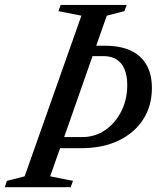

<svg xmlns="http://www.w3.org/2000/svg" viewBox="-46 -782 664 802"><path d="M-26 0 -17 -26.5 57 -45.5 294 -716.5 198 -735.5 207.5 -761.5H483L473.5 -735.5L400 -716.5L356 -591H392.5Q488.5 -591 538.5 -545.5Q588.5 -500 588.5 -415Q588.5 -339.5 552 -283Q515.5 -226.5 449.2 -194.8Q383 -163 294 -163H205L163.5 -45.5L259 -26.5L249 0ZM222 -209.5H298.5Q351 -209.5 393.2 -238.5Q435.5 -267.5 460.5 -316.8Q485.5 -366 485.5 -426.5Q485.5 -484.5 460.5 -516Q435.5 -547.5 387 -547.5H340.5Z"/></svg>

Font: Libre Caslon Condensed Medium Italic
Style: Regular
Weight: 500
Italic angle: -22.583°
Designer: Pablo Impallari, Rodrigo Fuenzalida, Katja Schimmel, Ertekin Erdin
Foundry: Pablo Impallari, Rodrigo Fuenzalida
Version: Version 2.000; ttfautohint (v1.8.4.7-5d5b);gftools[0.9.33]